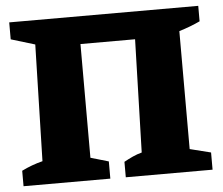

<svg xmlns="http://www.w3.org/2000/svg" viewBox="-49 -712 889 767"><g transform="rotate(-5 395.5 -328.5)"><path d="M291 -546V-90L363 -69V0H15V-62Q55 -82 99 -93L111 -560L15 -589V-657H773V-595Q754 -586 733 -578Q712 -570 689 -563V-90L773 -69V0H425V-62Q443 -72 460.5 -80Q478 -88 497 -93L510 -546Z"/></g></svg>

Font: Piazzolla SC ExtraBold
Style: Regular
Weight: 800
Designer: Juan Pablo del Peral
Foundry: Huerta Tipografica
Version: Version 1.330